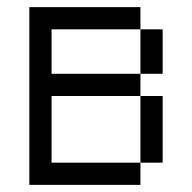

<svg xmlns="http://www.w3.org/2000/svg" viewBox="-20 -520 540 540"><path d="M62.5 -500Q62.5 -500 62.5 0H375V-62.5H125V-250H375V-62.5H437.5V-250H375V-312.5H125Q125 -312.5 125 -437.5H375Q375 -437.5 375 -312.5H437.5Q437.5 -312.5 437.5 -437.5H375V-500Z"/></svg>

Font: UnifontExMono
Style: Regular
Weight: 500
Version: Version 15.0.06